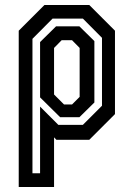

<svg xmlns="http://www.w3.org/2000/svg" viewBox="-20 -560 528 769"><path d="M55 189V-437L158 -540H337.5L440.5 -437V-103L337.5 0H206L196.5 -10V189ZM110 134H140.5V-133L213.5 -60H312L388.5 -136.5V-408.5L312 -485.5H190.5L110 -404.5ZM221 -90.5 140.5 -170V-391.5L204.5 -454.5H298L358 -395.5V-149.5L298 -90.5ZM236.5 -141.5H268.5L299 -172V-368L268.5 -399H227L196.5 -368V-181.5Z"/></svg>

Font: Tourney Condensed SemiBold
Style: Regular
Weight: 600
Width: 3
Designer: Tyler Finck
Foundry: Etcetera Type Co
Version: Version 1.010; ttfautohint (v1.8.3)